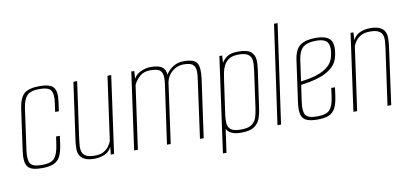

<svg xmlns="http://www.w3.org/2000/svg" viewBox="-70 -868 2606 1215"><g transform="rotate(-10 1233.5 -260.0)"><path d="M134 9Q100 9 77.5 3Q55 -3 43 -17.5Q31 -32 28.5 -57.5Q26 -83 31 -121L68 -385Q78 -454 108 -479.5Q138 -505 206 -505Q273 -505 295.5 -479.5Q318 -454 308 -385L300 -327H276L284 -384Q292 -438 277 -462.5Q262 -487 203 -487Q145 -487 122.5 -462.5Q100 -438 92 -384L55 -119Q47 -59 62 -35Q77 -11 135 -11Q194 -11 216 -35Q238 -59 247 -119L255 -173H279L272 -121Q265 -70 250 -42Q235 -14 207 -2.5Q179 9 134 9Z M472 8Q430 8 407.5 -3.5Q385 -15 376 -34Q367 -53 367.5 -76Q368 -99 371 -123L423 -495H447L396 -132Q393 -110 391.5 -88.5Q390 -67 395.5 -49.5Q401 -32 420 -21.5Q439 -11 476 -11Q512 -11 534 -24Q556 -37 568 -54.5Q580 -72 585 -87L642 -495H666L597 0H576L581 -49Q565 -16 534 -4Q503 8 472 8Z M726 0 795 -495H814L811 -446Q825 -473 857 -487.5Q889 -502 918 -502Q969 -502 992 -486.5Q1015 -471 1017 -436Q1035 -465 1064.5 -483.5Q1094 -502 1132 -502Q1201 -502 1218 -471.5Q1235 -441 1225 -371L1173 0H1149L1201 -377Q1208 -422 1201.5 -444.5Q1195 -467 1176.5 -474.5Q1158 -482 1127 -482Q1087 -482 1055 -455Q1023 -428 1015 -388L961 0H937L991 -382Q997 -426 989.5 -447.5Q982 -469 962.5 -475.5Q943 -482 914 -482Q873 -482 847 -459.5Q821 -437 807 -407L750 0Z M1276 116 1361 -495H1379L1376 -448Q1389 -471 1412.5 -486.5Q1436 -502 1485 -502Q1541 -502 1563.5 -482.5Q1586 -463 1588.5 -433.5Q1591 -404 1586 -372L1551 -125Q1547 -93 1536.5 -62.5Q1526 -32 1498 -12.5Q1470 7 1414 7Q1374 7 1351 -4.5Q1328 -16 1320 -34L1299 116ZM1415 -13Q1465 -13 1487.5 -31Q1510 -49 1517.5 -76.5Q1525 -104 1529 -132L1561 -363Q1564 -384 1565.5 -405.5Q1567 -427 1561.5 -444.5Q1556 -462 1537.5 -472.5Q1519 -483 1481 -483Q1443 -483 1421 -469Q1399 -455 1387.5 -433Q1376 -411 1371 -385Q1366 -359 1363 -335L1333 -123Q1329 -94 1330.5 -68.5Q1332 -43 1350.5 -28Q1369 -13 1415 -13Z M1647 0 1737 -636H1760L1670 0Z M1903 9Q1858 9 1833 -2.5Q1808 -14 1800.5 -42Q1793 -70 1800 -121L1837 -385Q1847 -454 1881.5 -478Q1916 -502 1979 -502Q2051 -502 2074.5 -471Q2098 -440 2082 -367Q2072 -323 2041.5 -296.5Q2011 -270 1972 -255.5Q1933 -241 1896.5 -234.5Q1860 -228 1839 -225L1824 -120Q1815 -59 1830.5 -35Q1846 -11 1904 -11Q1963 -11 1985.5 -35Q2008 -59 2016 -120L2023 -173H2047L2040 -121Q2033 -70 2018.5 -42Q2004 -14 1976.5 -2.5Q1949 9 1903 9ZM1842 -247Q1868 -250 1901.5 -256.5Q1935 -263 1967.5 -276.5Q2000 -290 2024 -312.5Q2048 -335 2056 -369Q2070 -425 2055 -454.5Q2040 -484 1980 -484Q1923 -484 1896 -461Q1869 -438 1861 -383Z M2135 0 2204 -495H2222L2220 -446Q2237 -479 2267.5 -491Q2298 -503 2329 -503Q2371 -503 2393.5 -491.5Q2416 -480 2424.5 -461Q2433 -442 2432.5 -419Q2432 -396 2429 -372L2378 0H2354L2405 -363Q2408 -384 2409.5 -405.5Q2411 -427 2405.5 -444Q2400 -461 2381.5 -471.5Q2363 -482 2325 -482Q2290 -482 2268 -469.5Q2246 -457 2234 -440Q2222 -423 2216 -408L2159 0Z"/></g></svg>

Font: Alumni Sans Thin
Style: Italic
Weight: 100
Italic angle: -8°
Designer: Robert E. Leuschke
Foundry: Robert E. Leuschke
Version: Version 1.016